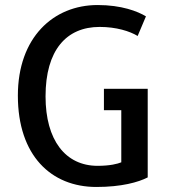

<svg xmlns="http://www.w3.org/2000/svg" viewBox="-20 -727 672 763"><path d="M567 -22C530 -3 463 16 363 16C183 16 51 -109 51 -347C51 -578 192 -707 368 -707C463 -707 527 -682 560 -662L527 -584C496 -603 442 -620 376 -620C244 -620 161 -528 161 -344C161 -170 240 -68 368 -68C417 -68 448 -76 462 -82V-289H393V-374H567Z"/></svg>

Font: Repo Medium
Style: Regular
Weight: 500
Designer: Stefan Peev
Foundry: Context Ltd
Version: Version 1.502